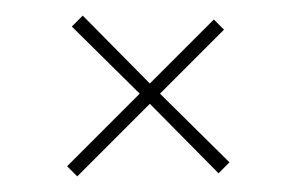

<svg xmlns="http://www.w3.org/2000/svg" viewBox="-20 -434 379 246"><path d="M79 -208 66 -221 159 -314 72 -400 86 -414 172 -327 254 -409 267 -396 185 -314 274 -226 260 -212 172 -301Z"/></svg>

Font: Smooch Sans ExtraLight
Style: Regular
Weight: 200
Designer: Robert E. Leuschke
Foundry: Robert E. Leuschke
Version: Version 1.010; ttfautohint (v1.8.3)